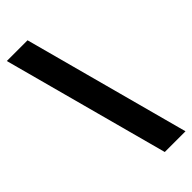

<svg xmlns="http://www.w3.org/2000/svg" viewBox="-279 -802 950 950"><g transform="rotate(-45 196.5 -326.5)"><path d="M241.2 109.4 6.8 -761.7H151.9L386.2 109.4Z"/></g></svg>

Font: Inter 20pt ExtraBold
Style: Regular
Weight: 800
Version: Version 4.001;git-66647c0bb